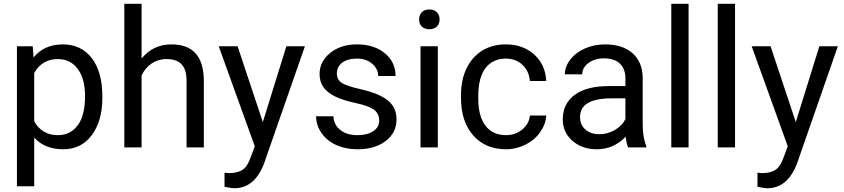

<svg xmlns="http://www.w3.org/2000/svg" viewBox="-20 -770 4409 1003"><path d="M514.6 -266.6C514.6 -352.1 496.1 -418.5 459.5 -466.3C422.4 -514.2 372.1 -538.1 308.6 -538.1C243.2 -538.1 191.9 -515.1 155.3 -469.7L150.9 -528.3H68.4V203.1H158.7V-51.3C195.3 -10.7 246.1 9.8 310.1 9.8C373 9.8 422.9 -14.6 459.5 -64C496.1 -113.3 514.6 -177.7 514.6 -258.3ZM424.3 -268.6C424.3 -200.7 411.6 -149.9 386.2 -115.7C360.4 -81.1 326.2 -64 282.7 -64C227.1 -64 185.5 -87.9 158.7 -136.2V-388.7C186 -437 227.1 -461.4 281.7 -461.4C326.2 -461.4 360.8 -444.3 386.2 -409.7C411.6 -375 424.3 -328.1 424.3 -268.6Z M719.7 -750H629.4V0H719.7V-376.5C744.6 -427.2 790 -461.4 848.6 -461.4C920.9 -461.4 954.1 -425.8 954.6 -349.6V0H1044.9V-349.1C1043.9 -475.1 987.8 -538.1 876 -538.1C812 -538.1 759.8 -513.7 719.7 -464.4Z M1221.2 -528.3H1122.6L1311 -5.9L1291 47.9C1279.8 80.6 1266.1 103.5 1249 115.7C1231.9 127.9 1208 134.3 1177.2 134.3L1152.8 132.3V205.6L1186.5 211.9L1203.6 213.4C1275.4 213.4 1327.6 169.4 1360.4 81.5L1572.8 -528.3H1476.1L1353 -132.3Z M1960.9 -140.1C1960.9 -117.2 1950.7 -98.6 1930.2 -85C1909.2 -70.8 1881.8 -64 1847.7 -64C1810.5 -64 1780.8 -72.8 1758.3 -90.8C1735.4 -108.4 1723.1 -132.3 1721.7 -162.6H1631.3C1631.3 -131.3 1640.6 -102.5 1659.2 -75.7C1695.8 -22 1763.2 9.8 1847.7 9.8C1907.7 9.8 1957 -4.4 1994.6 -33.2C2032.2 -61.5 2051.3 -99.1 2051.3 -146.5C2051.3 -203.1 2024.9 -241.2 1968.8 -269C1940.9 -283.2 1904.3 -294.9 1859.4 -305.2C1814 -315.4 1782.7 -325.7 1765.6 -336.9C1748.5 -348.1 1739.7 -364.3 1739.7 -386.2C1739.7 -432.6 1778.8 -463.9 1844.7 -463.9C1876.5 -463.9 1903.3 -455.1 1924.3 -437C1945.3 -418.9 1955.6 -397.9 1955.6 -373H2046.4C2046.4 -421.4 2027.8 -460.9 1990.7 -491.7C1953.1 -522.5 1904.8 -538.1 1844.7 -538.1C1787.6 -538.1 1741.2 -522.9 1704.6 -493.2C1668 -463.4 1649.4 -426.8 1649.4 -383.3C1649.4 -331.1 1674.8 -294.4 1728.5 -267.1C1755.4 -253.4 1791.5 -241.7 1837.4 -231.9C1882.8 -222.2 1915 -210.4 1933.6 -197.3C1951.7 -183.6 1960.9 -164.6 1960.9 -140.1Z M2169.4 -668.5C2169.4 -639.2 2187.5 -617.2 2222.7 -617.2C2257.8 -617.2 2276.4 -639.2 2276.4 -668.5C2276.4 -697.8 2257.8 -720.7 2222.7 -720.7C2187.5 -720.7 2169.4 -697.8 2169.4 -668.5ZM2267.1 -528.3H2176.8V0H2267.1Z M2623.5 -64C2530.3 -64 2478.5 -132.3 2478.5 -253.9V-271C2478.5 -396 2531.2 -463.9 2623 -463.9C2657.2 -463.9 2686 -453.1 2709.5 -431.2C2732.4 -409.2 2745.6 -380.9 2748 -346.7H2833.5C2831.1 -403.3 2810.1 -449.2 2771 -484.9C2731.4 -520.5 2682.1 -538.1 2623 -538.1C2574.7 -538.1 2533.2 -526.9 2498 -504.9C2427.2 -460.4 2388.2 -377.4 2388.2 -274.4V-259.3C2388.2 -175.8 2409.7 -110.4 2452.1 -62.5C2494.6 -14.2 2551.8 9.8 2623.5 9.8C2659.2 9.8 2693.4 1.5 2725.6 -14.6C2757.3 -30.8 2783.2 -52.7 2802.2 -80.1C2821.3 -107.4 2832 -136.2 2833.5 -166.5H2748C2745.6 -137.2 2731.9 -112.8 2708 -93.3C2684.1 -73.7 2655.8 -64 2623.5 -64Z M3356 0V-7.8C3343.8 -36.6 3337.4 -75.2 3337.4 -123.5V-366.7C3335.9 -419.9 3318.4 -461.9 3283.7 -492.7C3249 -522.9 3201.7 -538.1 3140.6 -538.1C3102.1 -538.1 3066.9 -530.8 3035.2 -516.6C3002.9 -502.4 2977.5 -482.9 2959 -458.5C2939.9 -433.6 2930.7 -408.2 2930.7 -381.8H3021.5C3021.5 -404.8 3032.2 -424.8 3054.2 -440.9C3076.2 -457 3103 -465.3 3135.3 -465.3C3209 -465.3 3247.1 -424.8 3247.1 -361.8V-320.3H3159.2C3083.5 -320.3 3024.4 -305.2 2982.9 -274.9C2940.9 -244.1 2919.9 -201.7 2919.9 -146.5C2919.9 -101.1 2936.5 -64 2970.2 -34.7C3003.4 -4.9 3045.9 9.8 3098.1 9.8C3156.2 9.8 3206.5 -12.2 3248.5 -55.7C3252 -28.8 3255.9 -10.3 3261.2 0ZM3111.3 -68.8C3081.5 -68.8 3057.6 -76.7 3038.6 -92.8C3019.5 -108.9 3010.3 -130.9 3010.3 -159.2C3010.3 -224.1 3065.4 -256.3 3176.3 -256.3H3247.1V-147.9C3235.8 -124.5 3217.3 -105.5 3191.9 -90.8C3166.5 -76.2 3139.6 -68.8 3111.3 -68.8Z M3577.1 -750H3486.8V0H3577.1Z M3819.8 -750H3729.5V0H3819.8Z M4005.4 -528.3H3906.7L4095.2 -5.9L4075.2 47.9C4064 80.6 4050.3 103.5 4033.2 115.7C4016.1 127.9 3992.2 134.3 3961.4 134.3L3937 132.3V205.6L3970.7 211.9L3987.8 213.4C4059.6 213.4 4111.8 169.4 4144.5 81.5L4356.9 -528.3H4260.3L4137.2 -132.3Z"/></svg>

Font: Roboto
Style: Regular
Weight: 400
Designer: Google
Version: Version 2.137; 2017